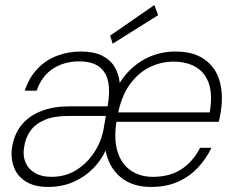

<svg xmlns="http://www.w3.org/2000/svg" viewBox="-20 -728 931 760"><path d="M170 12Q117 12 83 -9Q49 -30 35.5 -65Q22 -100 27 -140Q35 -196 65 -233Q95 -270 143.5 -288.5Q192 -307 252 -307H406Q416 -363 408.5 -402.5Q401 -442 373 -463.5Q345 -485 293 -485Q234 -485 189.5 -456Q145 -427 125 -369H78Q95 -421 128.5 -456Q162 -491 206.5 -507.5Q251 -524 299 -524Q350 -524 382.5 -508.5Q415 -493 432.5 -465Q450 -437 454 -400Q492 -460 549 -492Q606 -524 674 -524Q746 -524 789.5 -493Q833 -462 848.5 -410Q864 -358 855 -293Q854 -285 852.5 -277Q851 -269 849.5 -261Q848 -253 846 -246H441Q430 -176 445.5 -127Q461 -78 498 -53Q535 -28 585 -28Q652 -28 698 -58Q744 -88 772 -143H817Q796 -99 762.5 -63.5Q729 -28 683 -8Q637 12 578 12Q504 12 457.5 -26.5Q411 -65 398 -132Q379 -91 346 -58.5Q313 -26 268.5 -7Q224 12 170 12ZM183 -28Q239 -28 281.5 -54.5Q324 -81 352.5 -124Q381 -167 390 -217L399 -269H249Q193 -269 156 -253Q119 -237 99.5 -209Q80 -181 75 -143Q70 -111 81 -85Q92 -59 118 -43.5Q144 -28 183 -28ZM448 -283H810Q822 -352 807 -396.5Q792 -441 755.5 -462.5Q719 -484 666 -484Q619 -484 574.5 -463Q530 -442 496.5 -397.5Q463 -353 448 -283ZM426 -555 416 -587 591 -708 606 -668Z"/></svg>

Font: DM Sans 12pt ExtraLight
Style: Italic
Weight: 250
Italic angle: -10°
Version: Version 4.004;gftools[0.9.30]